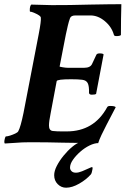

<svg xmlns="http://www.w3.org/2000/svg" viewBox="-33 -668 588 899"><path d="M-10.7 3.9Q-12.7 2 -12.7 -4.9Q-12.7 -9.8 -10.3 -19.5Q-7.8 -29.3 -4.9 -29.3Q2 -29.3 14.2 -33.2Q26.4 -37.1 38.1 -42.5Q49.8 -47.9 52.7 -53.7Q63.5 -73.2 77.1 -139.6L148.4 -508.8Q160.2 -570.3 158.2 -585Q158.2 -590.8 147.9 -597.2Q137.7 -603.5 126 -608.4Q114.3 -613.3 108.4 -613.3Q106.4 -613.3 106.4 -620.1Q106.4 -639.6 113.3 -646.5Q167 -644.5 209.5 -644Q252 -643.6 294.4 -644.5Q336.9 -645.5 387.7 -646.5Q435.5 -647.5 472.2 -647.9Q508.8 -648.4 535.2 -648.4Q535.2 -638.7 534.7 -623Q534.2 -607.4 533.7 -579.6Q533.2 -551.8 533.2 -503.9Q528.3 -499 511.7 -499Q501 -499 500 -505.9Q489.3 -543 457.5 -569.3Q425.8 -595.7 390.6 -595.7H356.4Q340.8 -595.7 320.3 -595.7Q299.8 -595.7 294.9 -583Q289.1 -567.4 284.7 -548.3Q280.3 -529.3 275.4 -506.8L246.1 -356.4Q246.1 -355.5 260.7 -353Q275.4 -350.6 284.2 -350.6H361.3Q389.6 -350.6 397.9 -368.2Q406.2 -385.7 418 -411.1Q420.9 -418 433.6 -418Q449.2 -418 452.1 -413.1L417 -228.5Q413.1 -224.6 396.5 -224.6Q385.7 -224.6 383.8 -232.4Q384.8 -264.6 377.9 -278.3Q371.1 -292 352.5 -294.4Q334 -296.9 299.8 -296.9Q234.4 -296.9 232.4 -288.1L204.1 -137.7Q200.2 -118.2 198.2 -104Q196.3 -89.8 196.3 -80.1Q196.3 -56.6 214.4 -54.7Q232.4 -52.7 255.9 -52.7H279.3Q407.2 -52.7 468.8 -166Q471.7 -171.9 482.4 -171.9Q504.9 -171.9 508.8 -166Q502 -153.3 490.7 -131.3Q479.5 -109.4 466.3 -84.5Q453.1 -59.6 442.4 -36.6Q431.6 -13.7 426.8 2Q401.4 2 359.4 1.5Q317.4 1 259.8 0Q227.5 -1 187.5 -1.5Q147.5 -2 108.4 -2Q69.3 -2 36.1 1Q0 3.9 -10.7 3.9ZM276.4 210.9Q253.9 210.9 237.3 194.3Q220.7 177.7 220.7 152.3Q220.7 132.8 232.9 108.9Q245.1 85 264.6 61Q284.2 37.1 304.7 20Q325.2 2.9 340.8 -2L427.7 2Q409.2 2 386.2 13.2Q363.3 24.4 342.8 42.5Q322.3 60.5 308.6 80.1Q294.9 99.6 294.9 117.2Q294.9 126 301.8 133.3Q308.6 140.6 322.3 140.6Q335 140.6 351.6 133.8Q368.2 127 381.8 120.6Q395.5 114.3 397.5 114.3Q401.4 114.3 400.4 122.1Q399.4 129.9 397 138.2Q394.5 146.5 392.6 148.4Q371.1 172.9 337.9 191.9Q304.7 210.9 276.4 210.9Z"/></svg>

Font: Crimson Text
Style: Bold Italic
Weight: 700
Italic angle: -11°
Designer: Sebastian Kosch
Foundry: Sebastian Kosch
Version: Version 1.100; ttfautohint (v1.8.4)